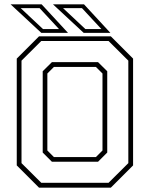

<svg xmlns="http://www.w3.org/2000/svg" viewBox="-20 -868 693 888"><path d="M160.5 0 57.5 -103V-597L160.5 -700H492.5L595.5 -597V-103L492.5 0ZM229.5 -141.5H423.5L454 -172V-528L423.5 -558.5H229.5L199 -528V-172ZM171 -22.5H482L573.5 -113.5V-587.5L482 -678.5H171L79.5 -587.5V-113.5ZM220 -120 177.5 -162.5V-538.5L220 -580.5H433.5L476 -538.5V-162.5L433.5 -120ZM490.5 -716H367L225 -848H368.5ZM449 -733.5 359 -830.5H271.5L375 -733.5ZM294.5 -716H171L29 -848H172.5ZM253 -733.5 163 -830.5H75.5L179 -733.5Z"/></svg>

Font: Tourney Thin ExtraLight
Style: Regular
Weight: 250
Version: Version 1.015